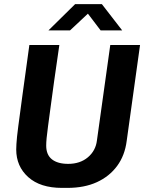

<svg xmlns="http://www.w3.org/2000/svg" viewBox="-20 -905 720 935"><path d="M282 10Q176 10 117.5 -42.5Q59 -95 59 -177Q59 -189 60 -204Q61 -219 63 -240Q65 -261 69 -290Q73 -319 78 -357Q83 -395 89.5 -443Q96 -491 104.5 -551.5Q113 -612 123 -686H269Q254 -584 243.5 -509Q233 -434 226 -380.5Q219 -327 214 -291Q209 -255 207 -232.5Q205 -210 205 -196Q205 -151 233 -129Q261 -107 312 -107Q370 -107 408 -139Q446 -171 452 -221L517 -686H662L597 -219Q588 -148 550.5 -97Q513 -46 452 -18Q391 10 308 10ZM216 -757 346 -885H476L575 -757H470L394 -857H428L321 -757Z"/></svg>

Font: Chivo SemiBold
Style: Italic
Weight: 600
Italic angle: -8.05°
Designer: Hector Gatti
Foundry: Omnibus-Type
Version: Version 2.002